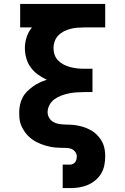

<svg xmlns="http://www.w3.org/2000/svg" viewBox="-20 -755 640 980"><path d="M300 205V85H339Q346 85 353 81.5Q360 78 364.5 71.5Q369 65 370.5 57.5Q372 50 372 43Q372 30 363 19Q354 8 342 4Q330 0 316.5 0Q303 0 290 -0.5Q277 -1 264 -2Q251 -3 238.5 -5.5Q226 -8 213.5 -11.5Q201 -15 188.5 -20Q176 -25 164.5 -31Q153 -37 142.5 -45Q132 -53 123 -62Q114 -71 106.5 -82Q99 -93 93 -104.5Q87 -116 83.5 -128.5Q80 -141 79 -154Q78 -167 78 -181Q78 -200 82 -219.5Q86 -239 95 -256.5Q104 -274 118 -288Q132 -302 148 -313.5Q164 -325 182 -333.5Q200 -342 219 -348Q195 -359 173.5 -374.5Q152 -390 136.5 -411.5Q121 -433 114 -458.5Q107 -484 107 -510Q107 -538 116 -565.5Q125 -593 143 -615H83V-735H517V-615H409Q391 -615 373.5 -613.5Q356 -612 339 -607.5Q322 -603 306 -595Q290 -587 277.5 -574Q265 -561 259 -544Q253 -527 253 -510Q253 -492 259 -475Q265 -458 277.5 -445.5Q290 -433 306 -425Q322 -417 339 -412.5Q356 -408 373.5 -406Q391 -404 409 -404H452V-285H409Q389 -285 369.5 -283.5Q350 -282 330.5 -278Q311 -274 292.5 -267Q274 -260 258 -248.5Q242 -237 232.5 -219Q223 -201 223 -182Q223 -167 231 -153.5Q239 -140 252 -132.5Q265 -125 280 -122.5Q295 -120 309.5 -119.5Q324 -119 339 -118.5Q354 -118 369 -115.5Q384 -113 398.5 -109Q413 -105 426.5 -99Q440 -93 452.5 -85Q465 -77 475.5 -66Q486 -55 494.5 -42.5Q503 -30 508 -16Q513 -2 515 13Q517 28 517 43Q517 66 512.5 88.5Q508 111 496.5 130.5Q485 150 467 165Q449 180 428 189Q407 198 384.5 201.5Q362 205 339 205Z"/></svg>

Font: Iosevka Curly Slab HvEx
Style: Regular
Weight: 900
Width: 7
Monospace: yes
Designer: Belleve Invis
Foundry: Belleve Invis
Version: Version 11.1.0; ttfautohint (v1.8.3)